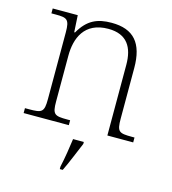

<svg xmlns="http://www.w3.org/2000/svg" viewBox="-113 -635 848 948"><g transform="rotate(15 311.5 -161.0)"><path d="M36 0H267V-25H253C187 -25 176 -30 176 -97V-331C176 -419 210 -510 333 -510C430 -510 464 -449 464 -361V0H596V-25H583C516 -25 506 -30 506 -98V-356C506 -483 454 -543 341 -543C269 -543 219 -522 178 -450H174L169 -536H41V-511H64C121 -511 134 -505 134 -439V-98C134 -30 123 -25 56 -25H36ZM280 208V221H295C315 181 342 113 360 71V61H305C299 106 291 159 280 208Z"/></g></svg>

Font: Noto Serif Lao ExtraLight
Style: Regular
Weight: 200
Designer: Monotype Design Team
Foundry: Monotype Imaging Inc.
Version: Version 2.003